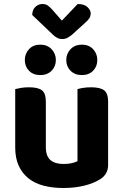

<svg xmlns="http://www.w3.org/2000/svg" viewBox="-20 -924 616 959"><path d="M520 -100Q520 -53 479 -28Q447 -8 400 3.5Q353 15 296 15Q242 15 198 3.5Q154 -8 122.5 -33Q91 -58 73.5 -96Q56 -134 56 -188V-479Q67 -482 85 -485Q103 -488 125 -488Q170 -488 189.5 -473Q209 -458 209 -416V-189Q209 -144 232 -124.5Q255 -105 297 -105Q323 -105 340.5 -109.5Q358 -114 367 -119V-479Q377 -482 395 -485Q413 -488 435 -488Q480 -488 500 -473Q520 -458 520 -416ZM141 -849Q141 -875 156.5 -889.5Q172 -904 192 -904Q208 -904 218.5 -896.5Q229 -889 240 -877L289 -821L368 -904Q401 -904 417 -888.5Q433 -873 433 -858Q433 -842 425 -831Q417 -820 403 -808L339 -750Q329 -742 317.5 -735.5Q306 -729 291 -729Q277 -729 265.5 -735Q254 -741 244 -751ZM259 -624Q259 -592 237.5 -570.5Q216 -549 181 -549Q146 -549 125 -570.5Q104 -592 104 -624Q104 -656 125 -678.5Q146 -701 181 -701Q216 -701 237.5 -678.5Q259 -656 259 -624ZM466 -624Q466 -592 445 -570.5Q424 -549 389 -549Q354 -549 332.5 -570.5Q311 -592 311 -624Q311 -656 332.5 -678.5Q354 -701 389 -701Q424 -701 445 -678.5Q466 -656 466 -624Z"/></svg>

Font: Baloo Da 2
Style: Bold
Weight: 700
Designer: Noopur Datye, Sulekha Rajkumar and Ek Type
Foundry: Ek Type
Version: Version 1.640;hotconv 1.0.111;makeotfexe 2.5.65597; ttfautoh